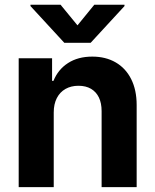

<svg xmlns="http://www.w3.org/2000/svg" viewBox="-20 -770 638 790"><path d="M201.1 0H56.9V-530.3H194.3V-437.3H200Q218.9 -484.2 260 -510.6Q301.1 -537.1 359.7 -537.1Q415 -537.1 456.1 -513.2Q497.3 -489.3 519.8 -444.4Q542.3 -399.5 542.3 -338V0H398.1V-312.8Q398.1 -345.5 387 -368.8Q375.8 -392 354.5 -404.6Q333.2 -417.1 302.8 -417.1Q272.6 -417.1 249.5 -404.1Q226.5 -391.1 213.8 -366.4Q201.1 -341.7 201.1 -307.3ZM298.8 -665.7 367.9 -750.4H492.2V-745L352.9 -593.8H244.7L105.4 -745V-750.4H229.3Z"/></svg>

Font: Pretendard GOV Variable
Style: Regular
Weight: 400
Designer: Base glyphs from Inter by Rasmus Andersson; Hangul glyphs from Noto Sans CJK(Source Han Sans) by Jang Soo-young and Kang
Foundry: Kil Hyung-jin
Version: Version 1.307;Glyphs 3.2 (3192)